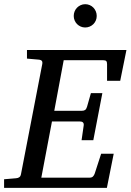

<svg xmlns="http://www.w3.org/2000/svg" viewBox="-35 -914 635 934"><path d="M549.8 -521H485.8V-602.1Q485.8 -612.8 481.9 -616.9Q478 -621.1 466.8 -621.1H274.9L229 -375H362.8Q373.5 -375 379.2 -379.2Q384.8 -383.3 388.2 -394L407.2 -460.9H462.9L418.9 -231.9H361.8L372.1 -303.2Q375 -323.2 353 -323.2H217.8L166 -49.8H400.9Q411.6 -49.8 417.2 -55.4Q422.9 -61 425.8 -69.8L457 -166H518.1L484.9 0H-15.1V-42L43 -46.9Q64 -48.3 66.9 -65.9L170.9 -604Q172.4 -612.3 168.5 -617.7Q164.6 -623 151.9 -624L96.2 -628.9V-670.9H580.1ZM435.5 -836.4Q435.5 -824.7 431.2 -814.5Q426.8 -804.2 419.2 -796.6Q411.6 -789.1 401.4 -784.7Q391.1 -780.3 379.4 -780.3Q367.7 -780.3 357.7 -784.7Q347.7 -789.1 340.1 -796.6Q332.5 -804.2 328.1 -814.5Q323.7 -824.7 323.7 -836.4Q323.7 -848.1 327.9 -858.4Q332 -868.7 339.6 -876.5Q347.2 -884.3 357.4 -888.9Q367.7 -893.6 379.4 -893.6Q391.1 -893.6 401.4 -889.2Q411.6 -884.8 419.2 -877Q426.8 -869.1 431.2 -858.6Q435.5 -848.1 435.5 -836.4Z"/></svg>

Font: Charis SIL Eur
Style: Italic
Weight: 400
Italic angle: -11°
Foundry: SIL International
Version: Version 5.000